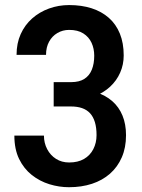

<svg xmlns="http://www.w3.org/2000/svg" viewBox="-20 -741 570 770"><path d="M277.8 -340.8H195.3V-411.6H265.1Q298.3 -411.6 318.6 -424.8Q338.9 -438 348.4 -461.9Q357.9 -485.8 357.9 -517.6Q357.9 -545.9 347.2 -569.3Q336.4 -592.8 314.2 -606.9Q292 -621.1 257.3 -621.1Q231.4 -621.1 210.2 -608.6Q189 -596.2 176.8 -573.7Q164.6 -551.3 164.6 -521H46.4Q46.4 -567.4 63 -604.2Q79.6 -641.1 108.9 -667Q138.2 -692.9 176.5 -706.8Q214.8 -720.7 257.3 -720.7Q307.1 -720.7 347.4 -707.8Q387.7 -694.8 416.5 -669.4Q445.3 -644 460.7 -606.2Q476.1 -568.4 476.1 -518.6Q476.1 -481.9 461.9 -449.7Q447.8 -417.5 421.4 -393.1Q395 -368.7 358.6 -354.7Q322.3 -340.8 277.8 -340.8ZM195.3 -383.3H277.8Q326.7 -383.3 365 -371.1Q403.3 -358.9 430.2 -335.4Q457 -312 471.2 -277.6Q485.4 -243.2 485.4 -198.7Q485.4 -148.9 468.5 -110.1Q451.7 -71.3 421.1 -44.4Q390.6 -17.6 348.9 -3.9Q307.1 9.8 256.8 9.8Q216.8 9.8 178 -2.2Q139.2 -14.2 107.4 -39.3Q75.7 -64.5 56.6 -103.5Q37.6 -142.6 37.6 -197.3H156.2Q156.2 -167.5 169.2 -142.8Q182.1 -118.2 204.8 -103.8Q227.5 -89.4 257.3 -89.4Q292.5 -89.4 316.9 -103.5Q341.3 -117.7 354.2 -142.8Q367.2 -168 367.2 -199.2Q367.2 -229 360.6 -251Q354 -272.9 341.1 -286.9Q328.1 -300.8 309.1 -307.4Q290 -314 264.6 -314H195.3Z"/></svg>

Font: Roboto Condensed Medium
Style: Regular
Weight: 500
Designer: Christian Robertson
Foundry: Google
Version: Version 3.0